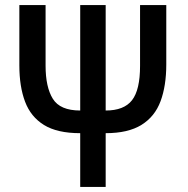

<svg xmlns="http://www.w3.org/2000/svg" viewBox="-20 -734 738 754"><path d="M633 -714V-481Q633 -397 610.5 -336.5Q588 -276 535.5 -243.5Q483 -211 395 -211V0H295V-211Q205 -211 153 -243Q101 -275 78.5 -334.5Q56 -394 56 -477V-714H159V-476Q159 -392 187.5 -346Q216 -300 295 -300V-714H395V-300Q467 -300 498.5 -340.5Q530 -381 530 -475V-714Z"/></svg>

Font: Avrile Sans Condensed Medium
Style: Regular
Weight: 500
Width: 3
Designer: Monotype Design Team
Foundry: Monotype Imaging Inc.
Version: Version 2.001;September 10, 2019;FontCreator 11.5.0.2425 64-